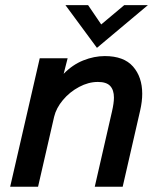

<svg xmlns="http://www.w3.org/2000/svg" viewBox="-20 -709 603 729"><path d="M130.9 -487.8H236.8L221.7 -428.7Q255.4 -463.4 296.4 -479.7Q337.4 -496.1 377.9 -496.1Q450.2 -496.1 485.1 -456.3Q520 -416.5 520 -353Q520 -323.7 512.2 -289.6L445.8 0H339.8L405.3 -286.1Q412.6 -317.9 412.6 -338.4Q412.6 -367.2 398.4 -382.6Q384.3 -397.9 351.6 -397.9Q315.9 -397.9 280.3 -378.9Q244.6 -359.9 219 -329.3Q193.4 -298.8 185.5 -265.6L124.5 0H18.6ZM348.1 -527.3 228.5 -689.5H314.5L364.3 -616.2L451.7 -689.5H541.5Z"/></svg>

Font: Acari Sans SemiBold
Style: Italic
Weight: 600
Italic angle: -13°
Designer: Alfredo Marco Pradil and Stefan Peev
Foundry: Hanken Design Co.
Version: Version 1.045;January 11, 2019;FontCreator 11.5.0.2425 64-bi